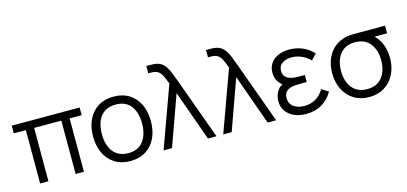

<svg xmlns="http://www.w3.org/2000/svg" viewBox="-64 -1181 3482 1641"><g transform="rotate(-15 1676.5 -360.0)"><path d="M206.7 0H133.3V-472H26.7V-540H627.3V-472H520.7V0H447.3V-472H206.7Z M929.7 15Q849.2 15 792 -21.5Q734.8 -58 704.4 -122.4Q674 -186.8 674 -270.7Q674 -355.5 705 -419.6Q736 -483.7 793.3 -519.3Q850.7 -555 929.7 -555Q1010.5 -555 1067.8 -518.7Q1125 -482.3 1155.3 -418.2Q1185.7 -354.2 1185.7 -270.7Q1185.7 -185.7 1155.1 -121.4Q1124.5 -57.2 1067.1 -21.1Q1009.7 15 929.7 15ZM929.7 -55.3Q1019.5 -55.3 1063.6 -115.2Q1107.7 -175.2 1107.7 -270.7Q1107.7 -368.3 1063.2 -426.5Q1018.8 -484.7 929.7 -484.7Q869.2 -484.7 829.8 -457.3Q790.5 -430 771.2 -381.8Q752 -333.7 752 -270.7Q752 -173.2 797.1 -114.2Q842.2 -55.3 929.7 -55.3Z M1300.2 0H1225.5L1421.5 -540Q1404.7 -583.7 1390.8 -612.6Q1377 -641.5 1355.6 -655.8Q1334.2 -670 1295.2 -670H1269.8V-735H1302.8Q1312.7 -735 1330 -734.2Q1347.3 -733.3 1362.2 -729.7Q1400.7 -721.2 1424.8 -692.9Q1448.8 -664.7 1465.2 -624.4Q1481.7 -584.2 1497.5 -540L1693.5 0H1618.2L1459.5 -444Z M1828.2 0H1753.5L1949.5 -540Q1932.7 -583.7 1918.8 -612.6Q1905 -641.5 1883.6 -655.8Q1862.2 -670 1823.2 -670H1797.8V-735H1830.8Q1840.7 -735 1858 -734.2Q1875.3 -733.3 1890.2 -729.7Q1928.7 -721.2 1952.8 -692.9Q1976.8 -664.7 1993.2 -624.4Q2009.7 -584.2 2025.5 -540L2221.5 0H2146.2L1987.5 -444Z M2483.5 15Q2565.5 15 2626.1 -20.8Q2686.7 -56.5 2721.2 -120L2662.2 -157.3Q2632.7 -107.7 2588.8 -81.5Q2544.8 -55.3 2487.8 -55.3Q2428.3 -55.3 2392.4 -83Q2356.5 -110.7 2356.5 -158.7Q2356.5 -191.7 2371.8 -211.2Q2387 -230.7 2417.8 -239.2Q2448.5 -247.7 2494.5 -247.7H2558.5V-310.3H2495.2Q2439.2 -310.3 2405 -330.6Q2370.8 -350.8 2370.8 -394.3Q2370.8 -440.7 2405.2 -462.8Q2439.5 -485 2486.8 -485Q2534.8 -485 2577.5 -465.2Q2620.2 -445.3 2649.2 -414.3L2696.2 -464Q2656 -508.5 2601.8 -531.8Q2547.7 -555 2481.5 -555Q2429.5 -555 2387.2 -536.7Q2345 -518.3 2320.2 -483.4Q2295.5 -448.5 2295.5 -399.3Q2295.5 -353.3 2317.8 -319.8Q2340 -286.3 2380.2 -264.3L2384.5 -292Q2349.2 -285.7 2326.4 -264.1Q2303.7 -242.5 2292.6 -212.5Q2281.5 -182.5 2281.5 -151.3Q2281.5 -100 2308.3 -62.7Q2335.2 -25.3 2380.8 -5.2Q2426.5 15 2483.5 15Z M3043.7 15Q2965.8 15 2908.3 -21.1Q2850.8 -57.2 2819.4 -120Q2788 -182.8 2788 -263Q2788 -335 2812.8 -392.3Q2837.7 -449.7 2883.4 -486.8Q2929.2 -523.8 2992.3 -535Q3013.7 -539 3040.8 -539.5Q3068 -540 3097 -540H3329.7V-472H3167.7L3192 -493.3Q3241 -461.8 3270.3 -401.1Q3299.7 -340.3 3299.7 -263Q3299.7 -182.7 3268.1 -119.8Q3236.5 -57 3178.9 -21Q3121.3 15 3043.7 15ZM3043.7 -55.3Q3131.5 -55.3 3176.6 -113.4Q3221.7 -171.5 3221.7 -263Q3221.7 -353.7 3176.4 -411.5Q3131.2 -469.3 3043.7 -469.7Q2984.2 -470 2944.7 -442.6Q2905.2 -415.2 2885.6 -368.3Q2866 -321.5 2866 -263Q2866 -169.5 2912.2 -112.4Q2958.5 -55.3 3043.7 -55.3Z"/></g></svg>

Font: Manrope Variable Light
Style: Regular
Weight: 200
Designer: Mikhail Sharanda
Foundry: Mikhail Sharanda
Version: Version 4.505